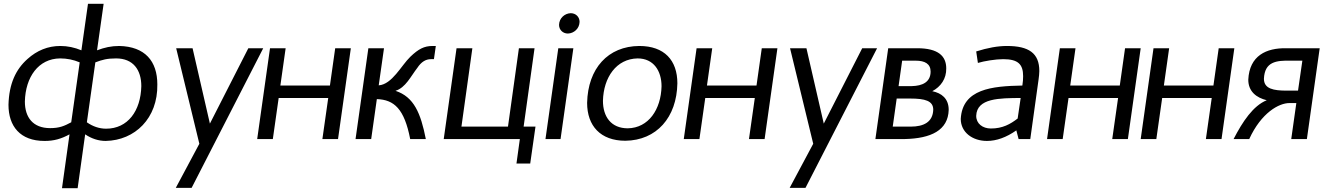

<svg xmlns="http://www.w3.org/2000/svg" viewBox="-20 -738 7060 1019"><path d="M299 -428C336 -428 370 -421 403 -407L358 -89C321 -69 295 -58 246 -58C155 -58 112 -115 112 -199C115 -329 184 -427 299 -428ZM815 -290C815 -414 749 -491 613 -494C570 -494 535 -486 495 -471L530 -718H447L412 -471C376 -486 339 -494 300 -494C234 -494 176 -470 126 -425C64 -370 28 -294 25 -182C25 -68 87 10 216 10H218C266 10 305 -1 349 -25L309 261H392L432 -25C466 -2 503 10 541 10C696 7 818 -110 815 -290ZM543 -55C507 -55 472 -67 441 -89L486 -407C523 -421 548 -428 596 -428C687 -428 730 -367 730 -281C727 -149 658 -55 543 -55Z M1298 -482 1094 -82 1002 -482H915L1038 25L913 259H997L1377 -482Z M1722 -218 1691 0H1774L1842 -482H1759L1731 -284H1468L1496 -482H1413L1345 0H1428L1459 -218Z M2276 -494C2231 -494 2201 -478 2158 -437C2110 -391 2061 -290 1990 -285L2018 -482H1935L1867 0H1950L1980 -212C2072 -209 2126 -160 2157 0H2240C2213 -137 2177 -224 2079 -256C2133 -273 2160 -333 2195 -378C2216 -410 2240 -424 2267 -424H2283L2293 -494Z M2721 130H2794L2822 -66H2759L2817 -482H2734L2676 -66H2429L2487 -482H2403L2335 0H2739Z M3056 -622C3056 -648 3036 -668 3009 -668C2977 -667 2948 -642 2947 -606C2947 -580 2967 -560 2994 -560C3026 -561 3055 -586 3056 -622ZM2943 -482 2875 0H2955L3023 -482Z M3364 -428C3449 -428 3491 -362 3491 -280C3488 -157 3422 -59 3312 -57C3223 -57 3180 -119 3180 -203C3183 -327 3251 -426 3364 -428ZM3575 -296C3575 -418 3506 -494 3373 -494C3207 -493 3100 -375 3096 -192C3096 -70 3167 9 3299 9C3464 7 3572 -114 3575 -296Z M3986 -218 3955 0H4038L4106 -482H4023L3995 -284H3732L3760 -482H3677L3609 0H3692L3723 -218Z M4556 -482 4352 -82 4260 -482H4173L4296 25L4171 259H4255L4635 -482Z M5015 -155C5015 -215 4977 -244 4928 -254C4973 -278 5003 -320 5002 -375C5002 -440 4960 -482 4848 -482H4694L4626 0H4781C4921 -3 5012 -46 5015 -155ZM4814 -66H4718L4739 -215H4811C4889 -215 4933 -203 4933 -156C4931 -90 4882 -66 4814 -66ZM4819 -281H4749L4768 -416H4840C4889 -416 4919 -399 4919 -358C4919 -302 4875 -282 4819 -281Z M5397 -218 5381 -109C5342 -79 5301 -56 5239 -56C5195 -56 5161 -82 5161 -123C5164 -218 5286 -217 5397 -218ZM5324 -494C5275 -494 5221 -484 5161 -465L5170 -404C5203 -414 5264 -424 5304 -424C5383 -424 5410 -397 5410 -334C5410 -319 5409 -303 5406 -284C5244 -281 5088 -266 5079 -107C5079 -36 5141 10 5218 10C5269 10 5321 -9 5374 -46L5386 0H5448L5492 -316C5494 -332 5496 -347 5496 -361C5496 -456 5440 -494 5324 -494Z M5914 -218 5883 0H5966L6034 -482H5951L5923 -284H5660L5688 -482H5605L5537 0H5620L5651 -218Z M6411 -218 6380 0H6463L6531 -482H6448L6420 -284H6157L6185 -482H6102L6034 0H6117L6148 -218Z M6832 -416H6892L6869 -257H6809C6740 -257 6688 -266 6688 -320C6692 -410 6752 -418 6832 -416ZM6605 -315C6605 -252 6649 -219 6703 -206C6631 -177 6575 -93 6527 0H6610C6674 -140 6768 -191 6823 -191H6860L6833 0H6916L6984 -482H6807C6701 -484 6611 -443 6605 -315Z"/></svg>

Font: Cantarell
Style: Oblique
Weight: 400
Italic angle: -8°
Designer: Dave Crossland
Version: Version 0.024